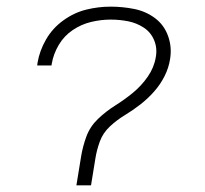

<svg xmlns="http://www.w3.org/2000/svg" viewBox="-20 -558 616 578"><path d="M210 0H254L267 -80Q271 -106 280.5 -132Q290 -158 311 -177.5Q332 -197 356 -211.5Q380 -226 402.5 -243.5Q425 -261 444 -282.5Q463 -304 475.5 -329Q488 -354 492 -380Q498 -416 486 -449.5Q474 -483 446.5 -503.5Q419 -524 384 -531Q349 -538 313 -538Q276 -538 239.5 -529Q203 -520 170.5 -496.5Q138 -473 118.5 -439Q99 -405 93 -369L92 -361H135L136 -367Q141 -396 157 -423Q173 -450 199 -467.5Q225 -485 254.5 -492Q284 -499 313 -499Q340 -499 365.5 -494Q391 -489 412.5 -475Q434 -461 444 -437Q454 -413 449 -386Q444 -355 425 -327.5Q406 -300 380.5 -279Q355 -258 327 -240.5Q299 -223 275 -200Q251 -177 240 -147Q229 -117 224 -86Z"/></svg>

Font: Iosevka Sparkle XLtObl
Style: Regular
Weight: 200
Italic angle: -9°
Designer: Belleve Invis
Foundry: Belleve Invis
Version: Version 4.5.0; ttfautohint (v1.8.3)